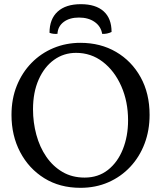

<svg xmlns="http://www.w3.org/2000/svg" viewBox="-20 -890 771 919"><path d="M365 9Q266 9 192 -37Q118 -83 76.5 -162Q35 -241 35 -340Q35 -417 60.5 -480Q86 -543 131 -589Q176 -635 236 -660Q296 -685 365 -685Q461 -685 535.5 -641.5Q610 -598 653 -520.5Q696 -443 696 -340Q696 -266 672 -202.5Q648 -139 603.5 -91.5Q559 -44 498.5 -17.5Q438 9 365 9ZM385 -40Q450 -40 496.5 -76.5Q543 -113 568 -175.5Q593 -238 593 -314Q593 -404 560.5 -477.5Q528 -551 472 -594Q416 -637 344 -637Q285 -637 238.5 -603.5Q192 -570 165 -509Q138 -448 138 -367Q138 -304 154 -245Q170 -186 201.5 -140Q233 -94 279 -67Q325 -40 385 -40ZM217 -733Q217 -799 256 -834.5Q295 -870 367 -870Q438 -870 476 -836Q514 -802 514 -737Q504 -732 492 -729.5Q480 -727 469 -728Q463 -764 433 -785Q403 -806 358 -806Q313 -806 285 -785Q257 -764 255 -728Q244 -727 234 -728.5Q224 -730 217 -733Z"/></svg>

Font: Vollkorn
Style: Regular
Weight: 400
Designer: Friedrich Althausen
Foundry: Friedrich Althausen
Version: Version 5.001